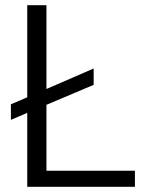

<svg xmlns="http://www.w3.org/2000/svg" viewBox="-20 -720 577 740"><path d="M500 -62V0H85V-285L22 -258V-318L85 -345V-700H159V-377L341 -456V-393L159 -316V-62Z"/></svg>

Font: Sarabun Light
Style: Regular
Weight: 300
Designer: Suppakit Chalermlarp | Katatrad Co.,Ltd.
Foundry: Cadson Demak Co.,Ltd.
Version: Version 1.000; ttfautohint (v1.6)